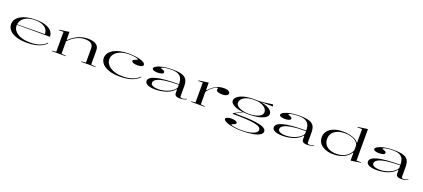

<svg xmlns="http://www.w3.org/2000/svg" viewBox="87 -2314 9021 4099"><g transform="rotate(20 4598.0 -265.0)"><path d="M515 -515Q647 -515 739.5 -486.5Q832 -458 880.5 -404Q929 -350 929 -274H176V-284L808 -291Q808 -357 772.5 -403.5Q737 -450 670 -475.5Q603 -501 509 -501Q412 -501 337 -471.5Q262 -442 219.5 -386.5Q177 -331 177 -254Q177 -204 202.5 -161.5Q228 -119 274 -87.5Q320 -56 384 -37Q448 -18 525 -16Q592 -12 652 -18Q712 -24 763.5 -39.5Q815 -55 858 -80Q901 -105 933 -140L944 -131Q911 -96 868 -68.5Q825 -41 769.5 -22.5Q714 -4 645.5 5.5Q577 15 492 15Q392 15 312 -4Q232 -23 175 -57.5Q118 -92 87.5 -140Q57 -188 57 -246Q57 -307 89.5 -356Q122 -405 183 -440.5Q244 -476 328 -495.5Q412 -515 515 -515Z M2065 -10V0H1737V-10L1840 -20V-342Q1840 -413 1793 -448Q1746 -483 1649 -483Q1602 -483 1554 -471Q1506 -459 1460 -435.5Q1414 -412 1369.5 -378.5Q1325 -345 1285 -302V-20L1388 -10V0H1068V-10L1165 -20V-472H1060V-483L1285 -515V-343L1297 -336Q1356 -394 1422 -434Q1488 -474 1559.5 -494.5Q1631 -515 1703 -515Q1766 -515 1814 -504.5Q1862 -494 1894.5 -472Q1927 -450 1943 -417Q1959 -384 1959 -338V-20Z M2606 15Q2473 15 2373.5 -18Q2274 -51 2218.5 -110Q2163 -169 2163 -246Q2163 -307 2197 -356Q2231 -405 2293 -440.5Q2355 -476 2440.5 -495.5Q2526 -515 2629 -515Q2707 -515 2777 -506.5Q2847 -498 2901.5 -482Q2956 -466 2987 -444Q3018 -422 3018 -394Q3018 -377 3000.5 -365.5Q2983 -354 2954.5 -347.5Q2926 -341 2892 -341Q2834 -341 2796 -354.5Q2758 -368 2758 -394Q2758 -407 2772 -418Q2786 -429 2811 -437Q2858 -453 2858 -461Q2858 -469 2830.5 -478.5Q2803 -488 2754 -494.5Q2705 -501 2639 -501Q2562 -501 2497.5 -483.5Q2433 -466 2384.5 -434Q2336 -402 2309.5 -358Q2283 -314 2283 -260Q2283 -208 2310.5 -162.5Q2338 -117 2388.5 -83Q2439 -49 2510.5 -30Q2582 -11 2670 -11Q2755 -11 2825.5 -25.5Q2896 -40 2951.5 -68.5Q3007 -97 3047 -140L3057 -131Q3025 -96 2982 -68.5Q2939 -41 2883.5 -22.5Q2828 -4 2759.5 5.5Q2691 15 2606 15Z M3629 -515Q3730 -515 3799 -501Q3868 -487 3908.5 -457.5Q3949 -428 3966.5 -381Q3984 -334 3984 -269V-37Q3984 -18 3996.5 -11Q4009 -4 4027 -4Q4050 -4 4078.5 -11.5Q4107 -19 4133 -31V-20Q4114 -9 4088.5 -1Q4063 7 4036 11Q4009 15 3981 15Q3922 15 3893 -4.5Q3864 -24 3864 -63Q3864 -90 3864 -103Q3864 -116 3864 -124Q3864 -132 3864 -140L3854 -148Q3820 -105 3773 -74.5Q3726 -44 3669 -24.5Q3612 -5 3549 5Q3486 15 3421 15Q3355 15 3302.5 3.5Q3250 -8 3219.5 -32.5Q3189 -57 3189 -95Q3189 -181 3357 -223.5Q3525 -266 3864 -266Q3864 -347 3839 -399Q3814 -451 3757.5 -476Q3701 -501 3607 -501Q3543 -501 3493 -494Q3443 -487 3415.5 -477.5Q3388 -468 3388 -459Q3388 -454 3398 -449Q3408 -444 3433 -437Q3479 -422 3479 -394Q3479 -368 3441 -354.5Q3403 -341 3347 -341Q3297 -341 3260.5 -354Q3224 -367 3224 -392Q3224 -415 3256 -437Q3288 -459 3343.5 -477Q3399 -495 3472.5 -505Q3546 -515 3629 -515ZM3864 -252Q3679 -252 3556 -233.5Q3433 -215 3371.5 -180.5Q3310 -146 3310 -98Q3310 -68 3333.5 -49.5Q3357 -31 3396.5 -22.5Q3436 -14 3482 -14Q3533 -14 3590 -25Q3647 -36 3701 -58.5Q3755 -81 3798 -113.5Q3841 -146 3864 -188Z M4232 0V-10L4329 -21V-472H4224V-483L4449 -515V-354L4464 -346Q4499 -385 4534 -415Q4569 -445 4605 -465Q4650 -491 4699 -503Q4748 -515 4805 -515Q4845 -515 4874.5 -506Q4904 -497 4920.5 -481Q4937 -465 4937 -445Q4937 -424 4920.5 -408Q4904 -392 4874.5 -383.5Q4845 -375 4807 -375Q4763 -375 4731.5 -382Q4700 -389 4684 -402Q4668 -415 4668 -433Q4668 -441 4670 -446.5Q4672 -452 4674 -457Q4676 -462 4676 -466Q4676 -474 4660 -474Q4643 -474 4614 -458Q4585 -442 4550 -413Q4517 -387 4491 -358.5Q4465 -330 4449 -303V-21L4546 -10V0Z M5457 215Q5376 215 5301.5 205Q5227 195 5168 178.5Q5109 162 5074.5 140Q5040 118 5040 94Q5040 77 5058 65.5Q5076 54 5105 47.5Q5134 41 5168 41Q5226 41 5264.5 54.5Q5303 68 5303 94Q5303 107 5293.5 116Q5284 125 5270 131Q5256 137 5242 141.5Q5228 146 5218.5 150.5Q5209 155 5209 160Q5209 169 5242.5 178.5Q5276 188 5332 194.5Q5388 201 5454 201Q5561 201 5640 184.5Q5719 168 5762.5 137.5Q5806 107 5806 67Q5806 31 5770 6.5Q5734 -18 5656 -33.5Q5578 -49 5455 -55.5Q5332 -62 5159 -62V-79L5350 -182L5366 -177L5211 -96L5213 -88Q5361 -88 5475.5 -83Q5590 -78 5674 -66.5Q5758 -55 5812 -37.5Q5866 -20 5892.5 5.5Q5919 31 5919 63Q5919 109 5864 143Q5809 177 5705.5 196Q5602 215 5457 215ZM5483 -166Q5391 -166 5313.5 -178Q5236 -190 5180 -211.5Q5124 -233 5093 -263Q5062 -293 5062 -329Q5062 -370 5093 -404Q5124 -438 5180 -463Q5236 -488 5313.5 -501.5Q5391 -515 5485 -515Q5577 -515 5653.5 -501.5Q5730 -488 5786.5 -463Q5843 -438 5873.5 -404Q5904 -370 5904 -329Q5904 -293 5873.5 -263Q5843 -233 5786.5 -211.5Q5730 -190 5653 -178Q5576 -166 5483 -166ZM5485 -180Q5573 -180 5640 -198.5Q5707 -217 5745.5 -250Q5784 -283 5784 -325Q5784 -377 5745.5 -416.5Q5707 -456 5640 -478.5Q5573 -501 5485 -501Q5396 -501 5328 -478.5Q5260 -456 5221 -416.5Q5182 -377 5182 -325Q5182 -283 5221 -250Q5260 -217 5328 -198.5Q5396 -180 5485 -180ZM5646 -491 5538 -510Q5577 -511 5616.5 -513.5Q5656 -516 5694.5 -520.5Q5733 -525 5769 -530Q5805 -535 5838 -539Q5871 -543 5899 -547L5912 -505H5646Z M6520 -515Q6621 -515 6690 -501Q6759 -487 6799.5 -457.5Q6840 -428 6857.5 -381Q6875 -334 6875 -269V-37Q6875 -18 6887.5 -11Q6900 -4 6918 -4Q6941 -4 6969.5 -11.5Q6998 -19 7024 -31V-20Q7005 -9 6979.5 -1Q6954 7 6927 11Q6900 15 6872 15Q6813 15 6784 -4.5Q6755 -24 6755 -63Q6755 -90 6755 -103Q6755 -116 6755 -124Q6755 -132 6755 -140L6745 -148Q6711 -105 6664 -74.5Q6617 -44 6560 -24.5Q6503 -5 6440 5Q6377 15 6312 15Q6246 15 6193.5 3.5Q6141 -8 6110.5 -32.5Q6080 -57 6080 -95Q6080 -181 6248 -223.5Q6416 -266 6755 -266Q6755 -347 6730 -399Q6705 -451 6648.5 -476Q6592 -501 6498 -501Q6434 -501 6384 -494Q6334 -487 6306.5 -477.5Q6279 -468 6279 -459Q6279 -454 6289 -449Q6299 -444 6324 -437Q6370 -422 6370 -394Q6370 -368 6332 -354.5Q6294 -341 6238 -341Q6188 -341 6151.5 -354Q6115 -367 6115 -392Q6115 -415 6147 -437Q6179 -459 6234.5 -477Q6290 -495 6363.5 -505Q6437 -515 6520 -515ZM6755 -252Q6570 -252 6447 -233.5Q6324 -215 6262.5 -180.5Q6201 -146 6201 -98Q6201 -68 6224.5 -49.5Q6248 -31 6287.5 -22.5Q6327 -14 6373 -14Q6424 -14 6481 -25Q6538 -36 6592 -58.5Q6646 -81 6689 -113.5Q6732 -146 6755 -188Z M7983 -745V-28H8089V-18L7864 15V-158L7853 -165Q7831 -128 7795.5 -95.5Q7760 -63 7712.5 -38.5Q7665 -14 7605 0.5Q7545 15 7472 15Q7368 15 7287.5 -16Q7207 -47 7160.5 -105Q7114 -163 7114 -245Q7114 -329 7163 -389.5Q7212 -450 7300 -482.5Q7388 -515 7503 -515Q7586 -515 7658.5 -499Q7731 -483 7785 -453Q7839 -423 7864 -381V-702H7758V-713ZM7551 -493Q7456 -493 7384.5 -463.5Q7313 -434 7273.5 -380Q7234 -326 7234 -251Q7234 -174 7272 -122Q7310 -70 7375.5 -43.5Q7441 -17 7522 -17Q7595 -17 7651.5 -34Q7708 -51 7749.5 -80Q7791 -109 7819 -144.5Q7847 -180 7864 -218V-316Q7864 -347 7844 -378.5Q7824 -410 7784.5 -435.5Q7745 -461 7686.5 -477Q7628 -493 7551 -493Z M8659 -515Q8760 -515 8829 -501Q8898 -487 8938.5 -457.5Q8979 -428 8996.5 -381Q9014 -334 9014 -269V-37Q9014 -18 9026.5 -11Q9039 -4 9057 -4Q9080 -4 9108.5 -11.5Q9137 -19 9163 -31V-20Q9144 -9 9118.5 -1Q9093 7 9066 11Q9039 15 9011 15Q8952 15 8923 -4.5Q8894 -24 8894 -63Q8894 -90 8894 -103Q8894 -116 8894 -124Q8894 -132 8894 -140L8884 -148Q8850 -105 8803 -74.5Q8756 -44 8699 -24.5Q8642 -5 8579 5Q8516 15 8451 15Q8385 15 8332.5 3.5Q8280 -8 8249.5 -32.5Q8219 -57 8219 -95Q8219 -181 8387 -223.5Q8555 -266 8894 -266Q8894 -347 8869 -399Q8844 -451 8787.5 -476Q8731 -501 8637 -501Q8573 -501 8523 -494Q8473 -487 8445.5 -477.5Q8418 -468 8418 -459Q8418 -454 8428 -449Q8438 -444 8463 -437Q8509 -422 8509 -394Q8509 -368 8471 -354.5Q8433 -341 8377 -341Q8327 -341 8290.5 -354Q8254 -367 8254 -392Q8254 -415 8286 -437Q8318 -459 8373.5 -477Q8429 -495 8502.5 -505Q8576 -515 8659 -515ZM8894 -252Q8709 -252 8586 -233.5Q8463 -215 8401.5 -180.5Q8340 -146 8340 -98Q8340 -68 8363.5 -49.5Q8387 -31 8426.5 -22.5Q8466 -14 8512 -14Q8563 -14 8620 -25Q8677 -36 8731 -58.5Q8785 -81 8828 -113.5Q8871 -146 8894 -188Z"/></g></svg>

Font: Kalnia Expanded Light
Style: Regular
Weight: 300
Width: 7
Designer: Frida Medrano
Foundry: Frida Medrano
Version: Version 1.105